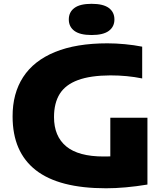

<svg xmlns="http://www.w3.org/2000/svg" viewBox="-20 -977 866 1006"><path d="M752.5 -360V-10Q634 9.5 535.5 9.5Q289 9.5 167.5 -85.5Q46 -180.5 46 -366.5Q45.5 -487 101.2 -573Q157 -659 268.2 -704.5Q379.5 -750 542.5 -750Q586.5 -750 634.2 -745.5Q682 -741 725 -732.5V-566Q647 -582 558 -582Q454 -581.5 388.8 -557.5Q323.5 -533.5 293.2 -485.5Q263 -437.5 263 -363.5Q263 -263 327 -210Q391 -157 523.5 -157Q546.5 -157 558 -157.5V-360ZM340.5 -875Q340.5 -913.5 369.8 -935.2Q399 -957 460 -957Q521 -957 550.2 -935.2Q579.5 -913.5 579.5 -875Q579.5 -837 550.2 -815.2Q521 -793.5 460 -793.5Q399 -793.5 369.8 -815.2Q340.5 -837 340.5 -875Z"/></svg>

Font: Encode Sans Expanded ExtraBold
Style: Regular
Weight: 800
Width: 7
Designer: Multiple Designers
Foundry: Impallari Type
Version: Version 2.000